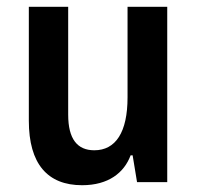

<svg xmlns="http://www.w3.org/2000/svg" viewBox="-20 -537 584 566"><path d="M222 9C300 9 346 -28 365 -79H371L384 0H473V-517H356V-250C356 -147 321 -94 258 -94C208 -94 181 -127 181 -199V-517H65V-181C65 -54 120 9 222 9Z"/></svg>

Font: Noto Sans Thai UI Cond SemBd
Style: Regular
Weight: 600
Width: 3
Designer: Monotype Design Team
Foundry: Monotype Imaging Inc.
Version: Version 2.000